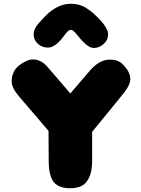

<svg xmlns="http://www.w3.org/2000/svg" viewBox="-20 -1001 751 1021"><path d="M470 -150Q470 -95 456 -61.5Q442 -28 417 -14Q392 0 352 0Q294 0 267 -31.5Q240 -63 239 -143L238 -305L84 -485Q42 -533 42 -568Q42 -623 84 -655Q124 -685 155 -685Q198 -685 232 -646L354 -504L456 -623Q507 -684 565 -684Q608 -684 632 -660Q673 -619 673 -581Q673 -560 659 -536.5Q645 -513 614 -476L470 -300ZM502 -906Q555 -852 555 -818Q555 -789 531.5 -767.5Q508 -746 480 -746Q454 -746 423 -778Q411 -790 395.5 -809Q380 -828 372.5 -835Q365 -842 357 -842Q348 -842 339.5 -833.5Q331 -825 318 -807.5Q305 -790 296 -781Q264 -748 235 -748Q214 -748 196.5 -757.5Q179 -767 169 -783Q159 -799 159 -818Q159 -825 160 -831.5Q161 -838 164 -844Q167 -850 169.5 -855Q172 -860 177 -866.5Q182 -873 185 -876.5Q188 -880 194 -886.5Q200 -893 203 -896Q276 -981 356 -981Q381 -981 403 -974.5Q425 -968 444.5 -954.5Q464 -941 474.5 -932Q485 -923 502 -906Z"/></svg>

Font: Coiny 2.0
Style: Regular
Weight: 400
Version: Version 1.001 July 11, 2018